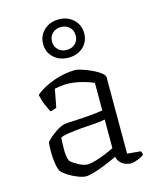

<svg xmlns="http://www.w3.org/2000/svg" viewBox="-114 -834 753 917"><g transform="rotate(-15 263.0 -375.0)"><path d="M198 4Q182 4 157.5 -5.5Q133 -15 112 -28.5Q91 -42 83 -52Q75 -62 70 -90.5Q65 -119 65 -152Q65 -164 65.5 -175Q66 -186 67 -196Q67 -200 77 -210Q87 -220 102 -231.5Q117 -243 132.5 -252Q148 -261 159 -263Q170 -265 187 -266Q204 -267 226 -268Q240 -269 257 -270Q274 -271 291.5 -272.5Q309 -274 325 -276Q341 -278 353 -280V-416Q319 -431 284 -438.5Q249 -446 220 -446Q206 -446 191 -444Q176 -442 161 -439L144 -349Q140 -348 132 -344.5Q124 -341 113 -340Q105 -355 95 -378Q85 -401 79 -430Q99 -447 123.5 -460Q148 -473 174.5 -482Q201 -491 227 -495.5Q253 -500 275 -500Q289 -500 311.5 -492.5Q334 -485 358 -474Q382 -463 398 -450.5Q414 -438 414 -428V-50L480 -44Q482 -42 484 -36.5Q486 -31 486 -26Q481 -20 468 -14Q455 -8 442 -4Q429 0 420 0Q408 0 393.5 -5.5Q379 -11 368.5 -22.5Q358 -34 355 -50Q325 -36 294 -23.5Q263 -11 237.5 -3.5Q212 4 198 4ZM221 -49Q235 -49 260 -56.5Q285 -64 311 -74.5Q337 -85 353 -94V-235Q323 -229 298 -228Q273 -227 238 -224Q203 -221 172 -216.5Q141 -212 130 -205Q128 -177 128 -143.5Q128 -110 138 -88Q152 -75 176.5 -62Q201 -49 221 -49ZM264 -565Q220 -565 191 -591.5Q162 -618 162 -659Q162 -700 191 -727Q220 -754 264 -754Q308 -754 336.5 -727Q365 -700 365 -659Q365 -618 336.5 -591.5Q308 -565 264 -565ZM264 -603Q290 -603 306.5 -618.5Q323 -634 323 -659Q323 -685 306.5 -700.5Q290 -716 264 -716Q239 -716 222.5 -700Q206 -684 206 -659Q206 -635 222.5 -619Q239 -603 264 -603Z"/></g></svg>

Font: Texturina Medium 12pt Thin
Style: Regular
Weight: 250
Version: Version 1.002